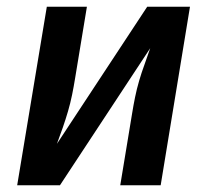

<svg xmlns="http://www.w3.org/2000/svg" viewBox="-20 -550 640 570"><path d="M31 0 119 -530H238L203 -318Q199 -293 194 -268.5Q189 -244 182 -220Q175 -196 166.5 -171.5Q158 -147 149 -123L417 -530H544L457 0H337L372 -212Q376 -237 381 -261.5Q386 -286 393 -310Q400 -334 409 -358.5Q418 -383 426 -407L158 0Z"/></svg>

Font: Iosevka Slab Extended
Style: Bold Italic
Weight: 700
Width: 7
Italic angle: -9°
Monospace: yes
Designer: Belleve Invis
Foundry: Belleve Invis
Version: Version 11.1.0; ttfautohint (v1.8.3)